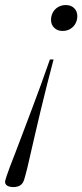

<svg xmlns="http://www.w3.org/2000/svg" viewBox="-84 -520 326 760"><path d="M-62.5 192 -56.5 173Q-54.5 166 -45.8 143Q-37 120 -23.2 84.5Q-9.5 49 7 5Q23.5 -39 42 -87.8Q60.5 -136.5 78.8 -186.8Q97 -237 113.5 -284.5H128Q115 -235.5 102 -184.2Q89 -133 77.2 -83.5Q65.5 -34 55.2 10Q45 54 37 89Q29 124 23.8 146Q18.5 168 16.5 174L11 193Q8 202.5 2 208.8Q-4 215 -12.8 217.8Q-21.5 220.5 -31.5 220.5Q-42 220.5 -50.2 217.5Q-58.5 214.5 -62 208Q-65.5 201.5 -62.5 192ZM163.5 -397.5Q143.5 -397.5 130.8 -409.8Q118 -422 118 -441.5Q118 -458 125.5 -471.2Q133 -484.5 146.2 -492.2Q159.5 -500 176.5 -500Q197 -500 209.5 -487.8Q222 -475.5 222 -456.5Q222 -440 214.8 -426.8Q207.5 -413.5 194.2 -405.5Q181 -397.5 163.5 -397.5Z"/></svg>

Font: Newsreader 60pt Light
Style: Italic
Weight: 300
Italic angle: -17°
Designer: Hugues Gentile
Foundry: Production Type
Version: Version 1.003